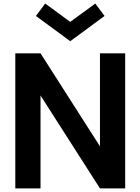

<svg xmlns="http://www.w3.org/2000/svg" viewBox="-20 -1046 780 1066"><path d="M205 0H65V-750H205L535 -233.6V-750H675V0H535L205 -515.9ZM179.5 -957.3 230.9 -1026.4 370 -924.5 509.1 -1026.4 560.5 -957.3 370 -817.3Z"/></svg>

Font: Spartan MB
Style: Bold
Weight: 700
Designer: Matt Bailey, Mirko Velimirovic
Foundry: Matt Bailey
Version: Version 1.005